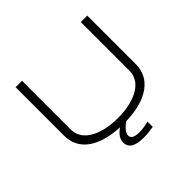

<svg xmlns="http://www.w3.org/2000/svg" viewBox="-197 -891 1284 1284"><g transform="rotate(-45 445.5 -248.5)"><path d="M784.2 -210.9Q784.2 -162.1 764.4 -122.1Q744.6 -82 705.1 -52.7Q665.5 -23.4 606.2 -6.3Q546.9 10.7 467.8 13.2Q456.1 22 445.8 31.2Q435.5 40.5 427.5 50Q419.4 59.6 414.8 69.3Q410.2 79.1 410.2 88.9Q410.2 109.4 428.2 118.7Q446.3 127.9 480 127.9Q504.4 127.9 525.9 124.3Q547.4 120.6 567.9 115.2V165Q547.9 168 526.1 170.9Q504.4 173.8 472.2 173.8Q444.8 173.8 423.1 169.7Q401.4 165.5 386 156.5Q370.6 147.5 362.3 133.5Q354 119.6 354 100.1Q354 75.2 367.9 54Q381.8 32.7 411.1 12.2Q335 8.8 277.8 -8.8Q220.7 -26.4 182.9 -55.4Q145 -84.5 126 -123.8Q106.9 -163.1 106.9 -210.9V-670.9H168V-206.1Q168 -172.4 185.8 -142.3Q203.6 -112.3 238.8 -89.8Q273.9 -67.4 325.7 -54.2Q377.4 -41 445.8 -41Q513.7 -41 565.4 -54.2Q617.2 -67.4 652.3 -89.8Q687.5 -112.3 705.3 -142.3Q723.1 -172.4 723.1 -206.1V-670.9H784.2V-210.9Z"/></g></svg>

Font: Syncopate
Style: Regular
Weight: 400
Width: 7
Version: Version 001.001